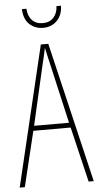

<svg xmlns="http://www.w3.org/2000/svg" viewBox="-60 -1030 497 974"><g transform="rotate(-5 188.5 -543.5)"><path d="M351 -93 284 -374H94L26 -93H0L170 -807H208L377 -93ZM208 -705Q202 -730 198 -748Q194 -766 189 -788Q185 -766 180.5 -748.5Q176 -731 170 -705L100 -399H278ZM289 -994Q288 -947 260.5 -918.5Q233 -890 189 -890Q149 -890 120.5 -916Q92 -942 90 -994H113Q115 -957 135 -935.5Q155 -914 190 -914Q225 -914 245 -936.5Q265 -959 266 -994Z"/></g></svg>

Font: Noto Sans Kannada UI ExtraCondensed Thin
Style: Regular
Weight: 100
Width: 2
Designer: Jelle Bosma - Monotype Design Team
Foundry: Monotype Imaging Inc.
Version: Version 2.005; ttfautohint (v1.8.4.7-5d5b)